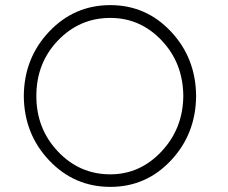

<svg xmlns="http://www.w3.org/2000/svg" viewBox="-20 -730 890 750"><path d="M73 -355Q74 -503 172 -606.5Q270 -710 411 -710Q551 -710 648 -606.5Q745 -503 746 -355Q745 -207 648 -103.5Q551 0 411 0Q270 0 172 -103.5Q74 -207 73 -355ZM122 -355Q122 -227 206.5 -138Q291 -49 411 -49Q527 -49 611 -138.5Q695 -228 696 -355Q695 -484 611.5 -572Q528 -660 411 -660Q291 -660 206.5 -572Q122 -484 122 -355Z"/></svg>

Font: Quicksand
Style: Regular
Weight: 400
Designer: Andrew Paglinawan
Foundry: Andrew Paglinawan
Version: 1.002